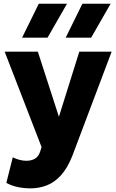

<svg xmlns="http://www.w3.org/2000/svg" viewBox="-20 -787 622 1030"><path d="M144 223.5Q109 223.5 75.5 216.5Q42 209.5 14 194L48.5 57Q65 65.5 84.5 70.5Q104 75.5 121 75.5Q148.5 75.5 167.8 64Q187 52.5 195.5 26L203 2L5 -510H183L296 -160.5L405.5 -510H579L367.5 50.5Q341.5 115.5 307.2 153.2Q273 191 231.5 207.2Q190 223.5 144 223.5ZM332.5 -585 422 -767H573.5L469 -585ZM98.5 -585 188 -767H339.5L235 -585Z"/></svg>

Font: Geologica Roman
Style: Bold
Weight: 700
Designer: Sindre Bremnes, Frode Helland
Foundry: Monokrom Skriftforlag AS
Version: Version 1.010;gftools[0.9.28]